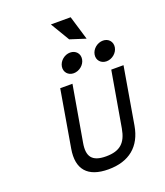

<svg xmlns="http://www.w3.org/2000/svg" viewBox="-174 -1097 1048 1223"><g transform="rotate(-20 349.5 -485.5)"><path d="M452 -982H318L395 -853L501 -819ZM572 -640C609 -640 645 -669 651 -706C657 -743 631 -772 594 -772C556 -772 520 -743 514 -706C508 -669 534 -640 572 -640ZM349 -640C387 -640 423 -669 429 -706C435 -743 409 -772 371 -772C334 -772 298 -743 292 -706C286 -669 312 -640 349 -640ZM516 -204C500 -113 457 -72 362 -72C267 -72 237 -114 253 -204L318 -580H235L169 -194C146 -60 208 11 348 11C488 11 575 -60 598 -194L664 -580H581Z"/></g></svg>

Font: Charger Monospace
Style: Regular
Weight: 400
Designer: Jasper
Foundry: Cannot Into Space Fonts
Version: Version 0.980